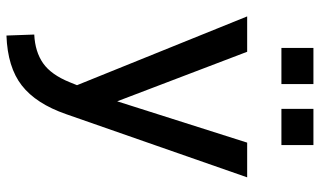

<svg xmlns="http://www.w3.org/2000/svg" viewBox="-214 -546 972 583"><g transform="rotate(90 271.5 -255.0)"><path d="M88.4 210.9 85.4 126.5Q137.7 124 172.6 99.6Q207.5 75.2 230.5 18.1L245.1 -18.1L249 21L30.3 -520H137.7L305.2 -80.6H273.9L413.6 -520H519L327.1 29.8Q295.4 121.1 240 164.3Q184.6 207.5 88.4 210.9ZM311 -624V-721.2H420.9V-624ZM126 -624V-721.2H235.8V-624Z"/></g></svg>

Font: Monda Medium
Style: Regular
Weight: 500
Designer: Vernon Adams
Foundry: Vernon Adams
Version: Version 2.200